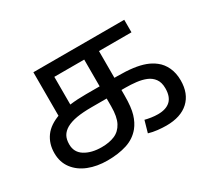

<svg xmlns="http://www.w3.org/2000/svg" viewBox="-114 -750 1052 957"><g transform="rotate(-30 412.5 -271.0)"><path d="M261 12Q201 12 153 -7Q105 -26 77 -63Q49 -100 49 -152Q49 -206 77.5 -245.5Q106 -285 168 -306.5Q230 -328 332 -328H512Q564 -328 602 -323Q640 -318 668.5 -307.5Q697 -297 720 -279Q746 -259 761 -226.5Q776 -194 776 -152Q776 -76 730.5 -34Q685 8 602 8Q579 8 552 5Q525 2 502 -5L521 -72Q536 -68 555.5 -65Q575 -62 594 -62Q641 -62 665.5 -85Q690 -108 690 -156Q690 -190 675 -210.5Q660 -231 635.5 -241Q611 -251 580.5 -254.5Q550 -258 519 -258H325Q274 -258 238.5 -252Q203 -246 178 -232Q156 -219 145.5 -200.5Q135 -182 135 -153Q135 -107 173 -83.5Q211 -60 269 -60Q313 -60 344.5 -73.5Q376 -87 393.5 -120Q411 -153 411 -213V-482H239V-302L160 -286V-554H683V-482H496V-226Q496 -159 484.5 -121Q473 -83 452 -57Q421 -19 372.5 -3.5Q324 12 261 12Z"/></g></svg>

Font: utamil15
Style: Book
Weight: 400
Designer: Jelle Bosma - Monotype Design Team
Foundry: Monotype Imaging Inc.
Version: Version 2.003